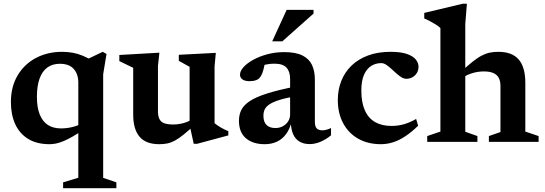

<svg xmlns="http://www.w3.org/2000/svg" viewBox="-20 -742 2850 1004"><path d="M173 -235.5Q173 -179.5 188 -142.8Q203 -106 231 -88.2Q259 -70.5 298.5 -70.5Q330.5 -70.5 361.8 -78.5Q393 -86.5 421.5 -103V-67Q386 -43 359 -27.5Q332 -12 311 -3.5Q290 5 272.8 8.5Q255.5 12 239 12Q172.5 12 127.5 -15.5Q82.5 -43 59.8 -92.5Q37 -142 37 -208Q37 -289.5 72.8 -348.8Q108.5 -408 169 -439.5Q229.5 -471 304.5 -471Q333.5 -471 360 -466.2Q386.5 -461.5 413 -450.5Q439.5 -439.5 469 -421L416.5 -423L517 -471L537 -460L519.5 -353.5V188L588.5 211.5V242H310V211.5L389.5 187.5V-310Q389.5 -354.5 365.5 -381.5Q341.5 -408.5 293 -408.5Q255 -408.5 228.2 -389.5Q201.5 -370.5 187.2 -332Q173 -293.5 173 -235.5Z M806 -159.5Q806 -134.5 813.8 -119.2Q821.5 -104 839 -97.5Q856.5 -91 885.5 -91Q913.5 -91 940.8 -98.8Q968 -106.5 985.5 -119.5L1001.5 -92Q966 -59 940.2 -38.2Q914.5 -17.5 894 -6.5Q873.5 4.5 854.2 8.2Q835 12 812.5 12Q743 12 709.8 -27Q676.5 -66 676.5 -143.5V-387.5L604 -422.5V-454.5L813.5 -466.5L806 -397.5ZM993 10 971.5 -88.5V-392.5L915 -424V-455.5L1108.5 -465.5L1102 -395V-98Q1107 -93.5 1115.5 -87.5Q1124 -81.5 1134.2 -75.5Q1144.5 -69.5 1155 -64.5Q1165.5 -59.5 1174 -56V-34L1010.5 10Z M1528.5 -290 1527 -239Q1473 -229.5 1439.5 -218.8Q1406 -208 1388.2 -195.8Q1370.5 -183.5 1364 -169.2Q1357.5 -155 1357.5 -137Q1357.5 -104 1374 -88.2Q1390.5 -72.5 1420 -72.5Q1442 -72.5 1459.2 -82Q1476.5 -91.5 1486.8 -107.5Q1497 -123.5 1497 -143V-329.5Q1497 -367.5 1478.2 -388.2Q1459.5 -409 1415.5 -409Q1395.5 -409 1377.2 -405.8Q1359 -402.5 1343.5 -397L1368 -430.5Q1364.5 -408 1360.8 -391.2Q1357 -374.5 1352.8 -362.5Q1348.5 -350.5 1342.5 -341.5Q1334.5 -328.5 1319.8 -323Q1305 -317.5 1285 -317.5Q1260.5 -317.5 1247.8 -326.8Q1235 -336 1235 -351.5Q1235 -370.5 1253.5 -391Q1272 -411.5 1304 -429.2Q1336 -447 1377.8 -458.2Q1419.5 -469.5 1466 -469.5Q1526 -469.5 1561.2 -452Q1596.5 -434.5 1611.5 -402.2Q1626.5 -370 1626.5 -326V-103.5Q1626.5 -88.5 1630.8 -79Q1635 -69.5 1643.8 -65Q1652.5 -60.5 1665 -60.5Q1675 -60.5 1686.8 -63.5Q1698.5 -66.5 1711 -72.5V-34.5Q1685.5 -13 1656.2 -0.8Q1627 11.5 1600 11.5Q1567.5 11.5 1545.5 -2Q1523.5 -15.5 1512.5 -41.2Q1501.5 -67 1500.5 -104.5L1505 -107.5Q1496 -68 1476.2 -41.2Q1456.5 -14.5 1428.2 -1.2Q1400 12 1364 12Q1302.5 12 1266 -19Q1229.5 -50 1229.5 -110.5Q1229.5 -141.5 1241.8 -166.8Q1254 -192 1286 -213.2Q1318 -234.5 1376.8 -253.2Q1435.5 -272 1528.5 -290ZM1403.5 -526 1479 -690.5H1619.5V-671L1456.5 -526Z M2022 -471Q2076 -471 2108 -459.8Q2140 -448.5 2154.2 -430.8Q2168.5 -413 2168.5 -393.5Q2168.5 -374.5 2159.8 -360.2Q2151 -346 2136.5 -338Q2122 -330 2105 -330Q2092.5 -330 2079 -338.2Q2065.5 -346.5 2052 -358.8Q2038.5 -371 2025 -383.2Q2011.5 -395.5 1998.8 -403.8Q1986 -412 1973.5 -412Q1944.5 -412 1921 -397.2Q1897.5 -382.5 1883.5 -351Q1869.5 -319.5 1869.5 -268.5Q1869.5 -206.5 1887.8 -165.2Q1906 -124 1941.2 -103.8Q1976.5 -83.5 2027 -83.5Q2062 -83.5 2093 -92.5Q2124 -101.5 2156 -120L2166.5 -84.5Q2132 -51 2099.5 -29.5Q2067 -8 2035.5 2Q2004 12 1972 12Q1903.5 12 1853 -16.8Q1802.5 -45.5 1774.5 -97.5Q1746.5 -149.5 1746.5 -218.5Q1746.5 -273 1764.8 -319Q1783 -365 1818.2 -399Q1853.5 -433 1904.8 -452Q1956 -471 2022 -471Z M2536.5 -30.5 2597 -51.5V-293.5Q2597 -318.5 2587.8 -335.2Q2578.5 -352 2559.5 -360.2Q2540.5 -368.5 2510.5 -368.5Q2479 -368.5 2449.8 -359.5Q2420.5 -350.5 2402 -337L2385.5 -361.5Q2422.5 -396.5 2449.8 -418.2Q2477 -440 2498.8 -451.2Q2520.5 -462.5 2541.2 -466.8Q2562 -471 2586 -471Q2658 -471 2692.5 -430.8Q2727 -390.5 2727 -308.5V-54L2796.5 -30.5V0H2536.5ZM2476.5 0H2214V-30.5L2283 -54V-595Q2276 -602.5 2263.5 -610.8Q2251 -619 2234.5 -628Q2218 -637 2198.5 -645.5V-674.5L2399.5 -722.5H2421.5L2413 -616.5V-53L2476.5 -30.5Z"/></svg>

Font: Newsreader SemiBold
Style: Regular
Weight: 600
Designer: Hugues Gentile
Foundry: Production Type
Version: Version 1.003